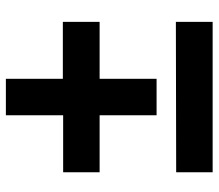

<svg xmlns="http://www.w3.org/2000/svg" viewBox="-64 -690 726 637"><g transform="rotate(-90 298.5 -371.0)"><path d="M545 -525V-403H356V-214H235V-403H46V-524H235V-714H356V-525ZM46 -149 545 -150V-28H46Z"/></g></svg>

Font: Morrison
Style: Bold
Weight: 700
Designer: Pablo Impallari, Rodrigo Fuenzalida (Modified by Dan O. Williams)
Version: Version 0.03;June 6, 2019;FontCreator 11.5.0.2425 64-bit; tt